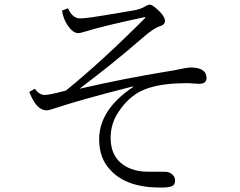

<svg xmlns="http://www.w3.org/2000/svg" viewBox="-20 -785 1040 833"><path d="M324.7 -399.9Q522.9 -445.3 706.1 -475.1Q739.7 -480 766.1 -486.3Q795.9 -492.2 806.2 -492.2Q876 -492.2 876 -446.3Q876 -421.4 844.2 -421.4Q835.9 -421.4 825.2 -422.4Q805.2 -424.3 794.9 -424.3Q744.6 -424.3 702.1 -419.4Q625.5 -410.2 578.6 -382.8Q532.2 -355.5 496.1 -302.2Q460 -250.5 460 -187Q460 -107.4 515.1 -69.8Q558.1 -40 622.1 -40H691.9Q712.4 -40 723.6 -31.2Q739.7 -20 739.7 -2Q739.7 16.6 725.6 22.9Q711.9 28.8 676.8 28.8Q527.8 28.8 459 -47.4Q410.2 -97.7 410.2 -180.2Q410.2 -309.1 557.1 -407.2V-410.2Q326.7 -352.1 208 -312Q189.9 -306.2 182.1 -306.2Q138.2 -306.2 106.9 -386.2L130.9 -399.9Q150.9 -373 173.8 -373Q195.3 -373 266.1 -392.1Q422.4 -519 610.8 -708L608.9 -710.9Q429.2 -672.9 349.1 -647.9Q326.7 -641.1 319.8 -641.1Q296.9 -641.1 274.4 -673.8Q254.4 -702.6 249 -738.8L274.9 -749Q294.9 -705.1 327.1 -705.1Q342.3 -705.1 378.9 -710Q410.6 -714.4 559.1 -739.7Q591.3 -745.1 612.8 -758.8Q621.6 -764.6 630.9 -764.6Q642.6 -764.6 673.8 -733.9Q695.8 -710.4 695.8 -694.8Q695.8 -677.7 672.9 -670.9Q647.9 -663.6 601.1 -623Q472.7 -511.2 324.7 -399.9Z"/></svg>

Font: I.Ming
Style: Regular
Weight: 400
Designer: Ichiten Fonts Project
Version: Version 5.10 Mar 24, 2018